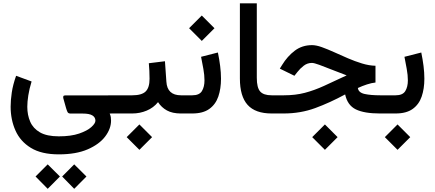

<svg xmlns="http://www.w3.org/2000/svg" viewBox="-20 -698 2675 1181"><path d="M341.8 251.5Q235.4 251.5 170.2 211.7Q105 171.9 75.2 105Q45.4 38.1 45.4 -42Q45.4 -82 52.5 -129.4Q59.6 -176.8 79.1 -231.9L174.3 -196.8Q160.2 -150.9 154.1 -111.3Q147.9 -71.8 147.9 -41Q147.9 9.3 165.8 50.5Q183.6 91.8 225.8 116.2Q268.1 140.6 341.8 140.6Q417 140.6 466.8 123.5Q516.6 106.4 541.7 83.7Q566.9 61 566.9 44.4Q566.9 23.4 548.3 12Q529.8 0.5 488.8 0.5H414.6Q399.9 0.5 395.3 -9Q390.6 -18.6 386.2 -33.7L369.6 -92.8Q367.7 -100.6 369.6 -106Q371.6 -111.3 382.8 -111.3H664.1V0.5H654.8Q660.2 12.7 661.6 22.5Q663.1 32.2 663.1 43.5Q663.1 93.8 627 141.6Q590.8 189.5 519.5 220.5Q448.2 251.5 341.8 251.5ZM436.5 313 511.7 387.7 436.5 463.4 362.3 387.7ZM273.4 313 348.6 387.7 273.4 463.4 198.7 387.7Z M645 -111.8H793.9Q852.1 -111.8 876 -135.5Q899.9 -159.2 899.9 -212.9Q899.9 -238.8 898.7 -262.5Q897.5 -286.1 895.5 -309.1L994.6 -321.3L1003.4 -195.8Q1008.3 -111.8 1093.3 -111.8H1103.5V0H1092.3Q1040.5 0 1006.8 -18.6Q973.1 -37.1 952.1 -69.8Q924.3 -35.2 882.3 -17.6Q840.3 0 793.9 0H645ZM837.4 67.4 915.5 145.5 837.4 223.6 759.3 145.5Z M1162.6 0H1084V-111.8H1162.6Q1206.1 -111.8 1221.9 -137.7Q1237.8 -163.6 1237.8 -203.6Q1237.8 -235.8 1231 -273.7Q1224.1 -311.5 1216.8 -348.6L1320.3 -375Q1329.1 -332.5 1334.2 -292Q1339.4 -251.5 1339.4 -213.9Q1339.4 -152.3 1322.8 -104Q1306.2 -55.7 1267.3 -27.8Q1228.5 0 1162.6 0ZM1221.2 -602.5 1299.3 -524.4 1221.2 -446.3 1143.1 -524.4Z M1455.6 -677.7H1559.6V-219.7Q1559.6 -158.7 1580.3 -135.3Q1601.1 -111.8 1650.9 -111.8H1663.1V0H1650.9Q1550.8 0 1503.2 -52.7Q1455.6 -105.5 1455.6 -214.8Z M1978.5 67.4 2056.6 145.5 1978.5 223.6 1900.4 145.5ZM2289.6 -293.5V-190.4Q2265.6 -188 2237.1 -178.7Q2208.5 -169.4 2181.2 -156.7Q2185.1 -128.4 2222.4 -120.1Q2259.8 -111.8 2317.9 -111.8H2344.7V0H2315.9Q2220.7 0 2168.9 -25.1Q2117.2 -50.3 2103 -117.2Q2009.3 -66.4 1918.9 -33.2Q1828.6 0 1725.1 0H1643.6V-111.8H1726.6Q1797.4 -111.8 1855 -127Q1912.6 -142.1 1973.1 -169.7Q2033.7 -197.3 2112.3 -234.4Q2064.5 -252 2020.3 -269.8Q1976.1 -287.6 1943.8 -299.3Q1911.6 -311 1898.9 -311Q1870.6 -311 1848.4 -293.9Q1826.2 -276.9 1809.6 -255.4L1791 -231.9L1701.2 -275.9L1714.8 -297.9Q1748 -352.1 1793.2 -386.2Q1838.4 -420.4 1899.4 -420.4Q1924.8 -420.4 1959.7 -408Q1994.6 -395.5 2035.4 -377Q2076.2 -358.4 2119.9 -339.6Q2163.6 -320.8 2206.8 -307.6Q2250 -294.4 2289.6 -293.5Z M2413.6 0H2324.7V-111.8H2413.6Q2457 -111.8 2472.9 -137.7Q2488.8 -163.6 2488.8 -203.6Q2488.8 -235.8 2481.9 -273.7Q2475.1 -311.5 2467.8 -348.6L2571.3 -375Q2580.1 -332.5 2585.2 -292Q2590.3 -251.5 2590.3 -213.9Q2590.3 -152.3 2573.7 -104Q2557.1 -55.7 2518.3 -27.8Q2479.5 0 2413.6 0ZM2425.3 67.4 2503.4 145.5 2425.3 223.6 2347.2 145.5Z"/></svg>

Font: Vazirmatn UI NL Medium
Style: Regular
Weight: 500
Designer: Saber Rastikerdar
Foundry: Saber Rastikerdar
Version: Version 33.003